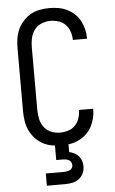

<svg xmlns="http://www.w3.org/2000/svg" viewBox="-63 -785 625 1046"><g transform="rotate(-5 250.0 -261.5)"><path d="M247 8Q221 8 194.5 3Q168 -2 145 -15Q122 -28 104 -48Q86 -68 75 -92Q64 -116 60 -142.5Q56 -169 56 -195V-540Q56 -566 60 -592.5Q64 -619 75 -643Q86 -667 104 -687Q122 -707 145 -720Q168 -733 194.5 -738Q221 -743 247 -743Q272 -743 296.5 -739Q321 -735 343.5 -724Q366 -713 384.5 -696Q403 -679 414.5 -657Q426 -635 432 -611Q438 -587 438 -562V-559H360V-561Q360 -583 352.5 -605Q345 -627 329.5 -643Q314 -659 292 -666Q270 -673 247 -673Q222 -673 198.5 -663.5Q175 -654 160 -634Q145 -614 139.5 -589.5Q134 -565 134 -540V-195Q134 -170 139.5 -145.5Q145 -121 160 -101Q175 -81 198.5 -71.5Q222 -62 247 -62Q270 -62 292 -69Q314 -76 329.5 -92Q345 -108 352.5 -130Q360 -152 360 -174V-176H438V-173Q438 -148 432 -124Q426 -100 414.5 -78Q403 -56 384.5 -39Q366 -22 343.5 -11Q321 0 296.5 4Q272 8 247 8ZM150 220V153H250Q258 153 266 151.5Q274 150 281.5 146.5Q289 143 293.5 136Q298 129 298 121Q298 112 294 104.5Q290 97 282.5 92.5Q275 88 266.5 86.5Q258 85 250 85H213V-62H287V48Q302 51 315.5 58Q329 65 339 76.5Q349 88 353.5 102.5Q358 117 358 132Q358 152 349.5 170.5Q341 189 325 200.5Q309 212 289.5 216Q270 220 250 220Z"/></g></svg>

Font: Iosevka Fuck
Style: Regular
Weight: 400
Monospace: yes
Designer: Belleve Invis
Foundry: Belleve Invis
Version: Version 28.0.7; ttfautohint (v1.8.3)